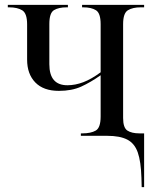

<svg xmlns="http://www.w3.org/2000/svg" viewBox="-20 -556 631 786"><path d="M559 172Q557 105 544 68Q531 31 501 15.5Q471 0 419 0H311V-10H317Q352 -10 372 -21.5Q392 -33 392 -79V-248Q351 -219 312.5 -201.5Q274 -184 221 -184Q158 -184 124.5 -218.5Q91 -253 91 -312V-456Q91 -501 71.5 -513.5Q52 -526 17 -526H12V-536H258V-526H253Q220 -526 201 -514.5Q182 -503 182 -458V-293Q182 -207 256 -207Q288 -207 321 -219.5Q354 -232 392 -260V-457Q392 -502 373 -514Q354 -526 321 -526H316V-536H570V-526H556Q523 -526 503.5 -514Q484 -502 484 -457V-73Q484 -33 501.5 -21.5Q519 -10 551 -10H570V210H560Z"/></svg>

Font: Noto Serif Display SemiCondensed
Style: Regular
Weight: 400
Width: 4
Designer: Monotype Design Team
Foundry: Monotype Imaging Inc.
Version: Version 2.009